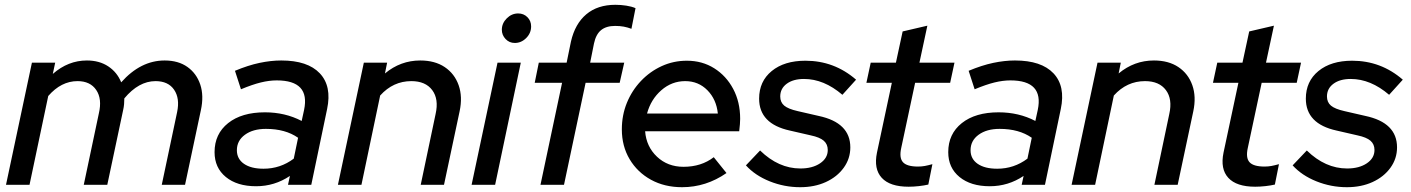

<svg xmlns="http://www.w3.org/2000/svg" viewBox="-20 -770 5878 800"><path d="M5 0 113 -509H210L200 -462Q264 -518 342 -518Q394 -518 431 -493.5Q468 -469 485 -427Q566 -518 666 -518Q723 -518 761 -491Q799 -464 814.5 -417.5Q830 -371 817 -311L751 0H654L718 -303Q730 -360 705.5 -396Q681 -432 628 -432Q558 -432 498 -360Q498 -348 497 -336Q496 -324 493 -311L427 0H329L392 -298Q406 -358 381 -395Q356 -432 303 -432Q235 -432 181 -370L103 0Z M1047 6Q968 6 921 -32.5Q874 -71 874 -136Q874 -212 930.5 -257Q987 -302 1084 -302Q1168 -302 1237 -266L1247 -312Q1273 -435 1133 -435Q1102 -435 1067 -426.5Q1032 -418 984 -398L959 -475Q1014 -498 1061.5 -508Q1109 -518 1152 -518Q1262 -518 1312.5 -464.5Q1363 -411 1343 -316L1277 0H1180L1188 -37Q1124 6 1047 6ZM1078 -67Q1148 -67 1204 -109L1222 -196Q1169 -233 1088 -233Q1034 -233 1000.5 -208.5Q967 -184 967 -144Q967 -108 996.5 -87.5Q1026 -67 1078 -67Z M1388 0 1496 -509H1593L1584 -464Q1649 -518 1731 -518Q1792 -518 1833 -490.5Q1874 -463 1891 -415Q1908 -367 1895 -306L1830 0H1733L1795 -295Q1809 -357 1781 -394.5Q1753 -432 1694 -432Q1618 -432 1564 -372L1486 0Z M2125 -591Q2102 -591 2086.5 -607.5Q2071 -624 2071 -646Q2071 -673 2091.5 -693.5Q2112 -714 2139 -714Q2162 -714 2177.5 -698.5Q2193 -683 2193 -660Q2193 -632 2172.5 -611.5Q2152 -591 2125 -591ZM1945 0 2053 -509H2150L2043 0Z M2232 0 2322 -425H2208L2225 -509H2341L2359 -597Q2376 -671 2423 -710.5Q2470 -750 2544 -750Q2567 -750 2589.5 -746.5Q2612 -743 2628 -736L2611 -650Q2595 -656 2579 -659Q2563 -662 2543 -662Q2506 -662 2484.5 -644.5Q2463 -627 2455 -589L2439 -509H2581L2562 -425H2420L2330 0Z M2822 10Q2749 10 2692.5 -21Q2636 -52 2603.5 -106.5Q2571 -161 2571 -231Q2571 -290 2592 -341.5Q2613 -393 2650.5 -432.5Q2688 -472 2737 -494.5Q2786 -517 2842 -517Q2906 -517 2956 -485.5Q3006 -454 3035 -399.5Q3064 -345 3064 -275Q3064 -265 3063 -252.5Q3062 -240 3060 -223H2668Q2673 -159 2717.5 -117Q2762 -75 2828 -75Q2902 -75 2954 -115L3007 -49Q2922 10 2822 10ZM2676 -297H2971Q2965 -356 2927.5 -394Q2890 -432 2835 -432Q2779 -432 2735.5 -394Q2692 -356 2676 -297Z M3314 10Q3248 10 3187 -14.5Q3126 -39 3088 -81L3147 -143Q3224 -68 3315 -68Q3365 -68 3397 -89.5Q3429 -111 3429 -145Q3429 -169 3412.5 -183.5Q3396 -198 3358 -206L3271 -226Q3143 -254 3143 -359Q3143 -431 3195.5 -474Q3248 -517 3336 -517Q3456 -517 3547 -438L3490 -375Q3413 -441 3330 -441Q3285 -441 3258 -421Q3231 -401 3231 -368Q3231 -344 3247.5 -330Q3264 -316 3304 -307L3391 -287Q3523 -259 3523 -156Q3523 -109 3495.5 -71Q3468 -33 3421 -11.5Q3374 10 3314 10Z M3766 8Q3688 8 3654 -29Q3620 -66 3634 -134L3696 -425H3590L3608 -509H3713L3741 -639L3844 -663L3811 -509H3957L3939 -425H3793L3735 -153Q3726 -112 3742.5 -94Q3759 -76 3805 -76Q3820 -76 3833.5 -78.5Q3847 -81 3865 -86L3848 -1Q3831 3 3808.5 5.5Q3786 8 3766 8Z M4104 6Q4025 6 3978 -32.5Q3931 -71 3931 -136Q3931 -212 3987.5 -257Q4044 -302 4141 -302Q4225 -302 4294 -266L4304 -312Q4330 -435 4190 -435Q4159 -435 4124 -426.5Q4089 -418 4041 -398L4016 -475Q4071 -498 4118.5 -508Q4166 -518 4209 -518Q4319 -518 4369.5 -464.5Q4420 -411 4400 -316L4334 0H4237L4245 -37Q4181 6 4104 6ZM4135 -67Q4205 -67 4261 -109L4279 -196Q4226 -233 4145 -233Q4091 -233 4057.5 -208.5Q4024 -184 4024 -144Q4024 -108 4053.5 -87.5Q4083 -67 4135 -67Z M4445 0 4553 -509H4650L4641 -464Q4706 -518 4788 -518Q4849 -518 4890 -490.5Q4931 -463 4948 -415Q4965 -367 4952 -306L4887 0H4790L4852 -295Q4866 -357 4838 -394.5Q4810 -432 4751 -432Q4675 -432 4621 -372L4543 0Z M5210 8Q5132 8 5098 -29Q5064 -66 5078 -134L5140 -425H5034L5052 -509H5157L5185 -639L5288 -663L5255 -509H5401L5383 -425H5237L5179 -153Q5170 -112 5186.5 -94Q5203 -76 5249 -76Q5264 -76 5277.5 -78.5Q5291 -81 5309 -86L5292 -1Q5275 3 5252.5 5.5Q5230 8 5210 8Z M5592 10Q5526 10 5465 -14.5Q5404 -39 5366 -81L5425 -143Q5502 -68 5593 -68Q5643 -68 5675 -89.5Q5707 -111 5707 -145Q5707 -169 5690.5 -183.5Q5674 -198 5636 -206L5549 -226Q5421 -254 5421 -359Q5421 -431 5473.5 -474Q5526 -517 5614 -517Q5734 -517 5825 -438L5768 -375Q5691 -441 5608 -441Q5563 -441 5536 -421Q5509 -401 5509 -368Q5509 -344 5525.5 -330Q5542 -316 5582 -307L5669 -287Q5801 -259 5801 -156Q5801 -109 5773.5 -71Q5746 -33 5699 -11.5Q5652 10 5592 10Z"/></svg>

Font: Red Hat Display Medium
Style: Italic
Weight: 500
Italic angle: -12°
Designer: Pentagram, MCKL
Foundry: Pentagram, MCKL
Version: Version 1.023; ttfautohint (v1.8.3)